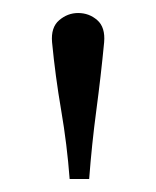

<svg xmlns="http://www.w3.org/2000/svg" viewBox="-20 -875 240 295"><path d="M87 -600Q83 -653 74 -705.5Q65 -758 60 -810Q58 -833 71 -844Q84 -855 100 -855Q117 -855 129.5 -844Q142 -833 140 -810Q135 -758 128 -705.5Q121 -653 117 -600Z"/></svg>

Font: Gowun Batang
Style: Regular
Weight: 400
Designer: Yanghee Ryu
Foundry: Yanghee Ryu
Version: Version 2.000